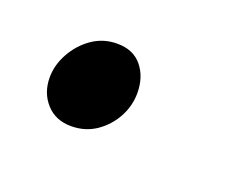

<svg xmlns="http://www.w3.org/2000/svg" viewBox="-39 -532 320 247"><g transform="rotate(20 121.0 -409.0)"><path d="M69.9 -348.6Q48.4 -348.6 35.6 -362.9Q22.7 -377.2 22.7 -398.4Q22.7 -415.3 31.7 -431.5Q40.6 -447.7 55.6 -458.2Q70.7 -468.7 89.8 -468.7Q111.9 -468.7 123.7 -454.2Q135.6 -439.7 135.6 -417.6Q135.6 -400.3 127.2 -384.6Q118.7 -368.9 103.9 -358.7Q89 -348.6 69.9 -348.6Z"/></g></svg>

Font: Source Sans 3 VF
Style: Italic
Weight: 200
Italic angle: -11°
Designer: Paul D. Hunt
Foundry: Adobe Systems Incorporated
Version: Version 3.042;hotconv 1.0.118;makeotfexe 2.5.65603